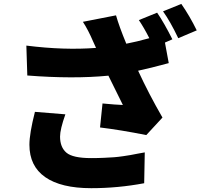

<svg xmlns="http://www.w3.org/2000/svg" viewBox="-20 -898 1040 985"><path d="M159.2 -324.2 315.4 -311.5Q288.1 -234.4 288.1 -197.3Q288.1 -142.6 320.8 -114.7Q353.5 -86.9 448.2 -86.9Q482.4 -86.9 513.7 -88.4Q544.9 -89.8 564.9 -91.3Q585 -92.8 611.8 -96.7Q638.7 -100.6 648.9 -102.5Q659.2 -104.5 687.5 -109.9Q715.8 -115.2 722.7 -116.2L719.7 42Q585 67.4 448.2 67.4Q293 67.4 211.9 10.7Q130.9 -45.9 130.9 -155.3Q130.9 -212.9 159.2 -324.2ZM692.4 -794.9 786.1 -833Q822.3 -780.3 864.3 -696.3L826.2 -679.7L845.7 -574.2Q749 -547.9 688.5 -535.2Q744.1 -415 813.5 -294.9L730.5 -205.1Q597.7 -231.4 493.2 -244.1L505.9 -367.2Q577.1 -360.4 610.4 -359.4Q553.7 -472.7 536.1 -509.8Q355.5 -492.2 120.1 -510.7L115.2 -664.1Q309.6 -639.6 472.7 -652.3L458 -684.6Q432.6 -744.1 405.3 -786.1L575.2 -819.3Q590.8 -763.7 627.9 -673.8Q679.7 -683.6 746.1 -702.1Q718.8 -755.9 692.4 -794.9ZM816.4 -839.8 910.2 -877.9Q954.1 -814.5 989.3 -742.2L894.5 -702.1Q853.5 -788.1 816.4 -839.8Z"/></svg>

Font: Gen Shin Gothic Monospace Heavy
Style: Bold
Weight: 800
Designer: [Source Han Sans]
Ryoko NISHIZUKA  (kana & ideographs); Paul D. Hunt (Latin, Greek & Cyrillic); Wenlong ZHANG  (bopomofo
Version: Version 1.002.20150607